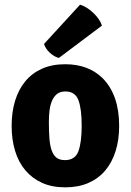

<svg xmlns="http://www.w3.org/2000/svg" viewBox="-20 -790 562 825"><path d="M420 -455Q492 -383 492 -249Q492 -189 476.5 -140Q461 -91 431.5 -56.5Q402 -22 359 -3.5Q316 15 260 15Q204 15 161.5 -4Q119 -23 89.5 -57.5Q60 -92 45 -141Q30 -190 30 -249Q30 -309 45 -357.5Q60 -406 89 -441Q118 -476 161 -495Q204 -514 260 -514Q359 -514 420 -455ZM261 -397Q239 -397 225.5 -386.5Q212 -376 204 -358Q196 -340 193 -316.5Q190 -293 190 -266Q190 -224 192.5 -193.5Q195 -163 202.5 -142.5Q210 -122 223.5 -112Q237 -102 259 -102Q303 -102 317 -140.5Q331 -179 331 -250Q331 -322 317 -359.5Q303 -397 261 -397ZM169 -601 324 -770Q353 -761 381 -734.5Q409 -708 418 -680L233 -541Q213 -546 194.5 -563Q176 -580 169 -601Z"/></svg>

Font: Signika
Style: Bold
Weight: 700
Designer: Anna Giedrys
Foundry: Anna Giedrys
Version: Version 1.001